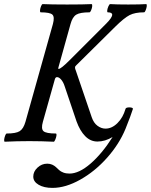

<svg xmlns="http://www.w3.org/2000/svg" viewBox="-24 -688 735 936"><path d="M-1 2.9Q-4.4 1.5 -3.7 -7.3Q-2.9 -16.1 1 -26.6Q4.9 -37.1 8.8 -37.1Q53.7 -37.1 72 -48.6Q90.3 -60.1 100.1 -94.2L233.9 -570.8Q243.2 -605.5 231.4 -616.7Q219.7 -627.9 173.8 -627.9Q170.4 -629.4 171.1 -638.2Q171.9 -647 176 -657.5Q180.2 -668 184.1 -668Q224.1 -666 303.2 -666Q382.8 -666 422.9 -668Q426.3 -666.5 425.5 -657.7Q424.8 -648.9 420.4 -638.4Q416 -627.9 412.1 -627.9Q366.2 -627.9 347.7 -616.5Q329.1 -605 319.8 -570.8L261.2 -360.8Q257.8 -352.1 262.2 -352.1Q272.9 -352.1 314 -393.1L494.1 -573.2Q522.9 -602.1 522.9 -616.2Q522.9 -627.9 501 -627.9Q497.6 -629.4 498.8 -638.2Q500 -647 504.6 -657.5Q509.3 -668 513.2 -668Q542 -666 601.1 -666Q659.2 -666 689 -668Q692.4 -666.5 691.4 -657.7Q690.4 -648.9 686.3 -638.4Q682.1 -627.9 678.2 -627.9Q634.3 -627.9 607.7 -614.3Q581.1 -600.6 537.1 -557.1L348.1 -370.1Q341.8 -365.2 341.8 -358.9Q341.8 -352.1 345.2 -345.2L422.9 -117.2Q432.6 -88.4 451.4 -74.7Q470.2 -61 490.2 -61Q521.5 -61 548.6 -87.9Q575.7 -114.7 587.9 -157.2Q589.4 -164.6 607.9 -164.6Q624.5 -163.6 624 -157.2Q613.8 -124.5 587.9 -60.1Q557.1 14.6 498 81.1Q439 147.5 367.4 187.7Q295.9 228 231.9 228Q189.9 228 164.1 212.6Q138.2 197.3 138.2 172.9Q138.2 148.4 158.7 129.2Q179.2 109.9 206.1 109.9Q219.7 109.9 230.5 114.7Q241.2 119.6 248.8 126.7Q256.3 133.8 264.2 141.1Q272 148.4 284.9 153.3Q297.9 158.2 314.9 158.2Q361.3 158.2 417.5 109.6Q473.6 61 524.9 -20Q487.8 2 451.2 2Q417 2 391.4 -24.2Q365.7 -50.3 349.1 -96.2L291 -268.1Q285.2 -286.6 274.7 -299.3Q264.2 -312 253.9 -312Q246.1 -312 243.2 -300.8L185.1 -94.2Q175.3 -60.1 188 -48.6Q200.7 -37.1 249 -37.1Q252.4 -35.6 251.2 -26.9Q250 -18.1 245.6 -7.6Q241.2 2.9 237.8 2.9Q177.7 0 119.1 0Q59.1 0 -1 2.9Z"/></svg>

Font: Junicode SmCond Medium
Style: Italic
Weight: 500
Width: 4
Italic angle: -11°
Designer: Peter S. Baker
Version: Version 2.206